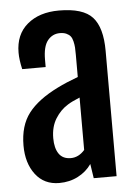

<svg xmlns="http://www.w3.org/2000/svg" viewBox="-51 -720 553 768"><g transform="rotate(-5 225.5 -336.0)"><path d="M156.2 7.3Q95.7 7.3 61 -38.1Q26.4 -83.5 26.4 -154.3Q26.4 -233.9 64.5 -283.7Q102.5 -333.5 183.6 -373.5Q218.8 -391.1 266.6 -408.7V-497.6Q266.6 -515.6 265.9 -527.3Q265.1 -539.1 262 -552.2Q258.8 -565.4 252.9 -572.8Q247.1 -580.1 236.3 -585Q225.6 -589.8 210.4 -589.8Q180.7 -589.8 161.4 -566.2Q142.1 -542.5 142.1 -488.8V-459.5H47.9Q39.1 -497.6 39.1 -525.9Q39.1 -599.1 87.2 -639.6Q135.3 -680.2 214.4 -680.2Q311.5 -680.2 349.1 -638.4Q386.7 -596.7 386.7 -503.4V0H294.9L286.1 -57.6Q265.6 -27.8 231.7 -10.3Q197.8 7.3 156.2 7.3ZM210.9 -87.9Q242.2 -87.9 266.6 -115.7V-326.2Q232.4 -312 218.3 -302.7Q188 -284.2 167.7 -251.5Q147.5 -218.8 147.5 -173.3Q147.5 -133.3 163.1 -110.6Q178.7 -87.9 210.9 -87.9Z"/></g></svg>

Font: FjallaOne
Style: Regular
Weight: 400
Designer: Irina Smirnova
Foundry: Irina Smirnova
Version: Version 1.001